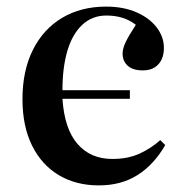

<svg xmlns="http://www.w3.org/2000/svg" viewBox="-20 -547 553 581"><path d="M279 14Q210 14 158 -17Q106 -48 77 -106.5Q48 -165 48 -247Q48 -333 79.5 -396Q111 -459 168 -493Q225 -527 301 -527Q354 -527 393.5 -509.5Q433 -492 454.5 -463.5Q476 -435 476 -402Q476 -382 469 -367Q462 -352 448 -343Q434 -334 412 -334Q382 -334 366.5 -348Q351 -362 351 -385Q351 -400 360 -419Q369 -438 391 -472Q373 -486 351 -493Q329 -500 302 -500Q259 -500 229 -472Q199 -444 184 -393.5Q169 -343 169 -274H373V-248H169Q175 -157 214.5 -111.5Q254 -66 320 -66Q367 -66 402 -82Q437 -98 465 -123L480 -108Q446 -49 396.5 -17.5Q347 14 279 14Z"/></svg>

Font: Literata 60pt Medium
Style: Regular
Weight: 500
Designer: Latin by Veronika Burian and Jose Scaglione. Greek by Irene Vlachou. Cyrillic by Vera Evstafieva.
Foundry: TypeTogether
Version: Version 3.103;gftools[0.9.29]